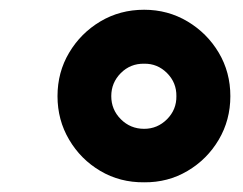

<svg xmlns="http://www.w3.org/2000/svg" viewBox="-20 -752 501 396"><path d="M277.3 -376Q227.5 -375.5 187 -399.4Q146.5 -423.3 122.6 -463.9Q98.6 -504.4 98.6 -553.7Q98.6 -603 122.6 -643.3Q146.5 -683.6 187 -707.8Q227.5 -731.9 277.3 -731.9Q326.2 -731.9 366.7 -707.8Q407.2 -683.6 431.2 -643.3Q455.1 -603 455.1 -553.7Q455.1 -504.4 431.2 -463.9Q407.2 -423.3 366.7 -399.4Q326.2 -375.5 277.3 -376ZM277.3 -486.3Q304.7 -486.3 324.5 -506.1Q344.2 -525.9 343.8 -553.7Q344.2 -581.5 324.5 -601.3Q304.7 -621.1 277.3 -620.6Q249 -621.1 229.2 -601.3Q209.5 -581.5 209.5 -553.7Q209.5 -525.9 229.2 -506.1Q249 -486.3 277.3 -486.3Z"/></svg>

Font: Inter Extra Bold
Style: Italic
Weight: 800
Italic angle: -9.39999°
Designer: Rasmus Andersson
Foundry: rsms
Version: Version 4.000;git-3c8e0fc